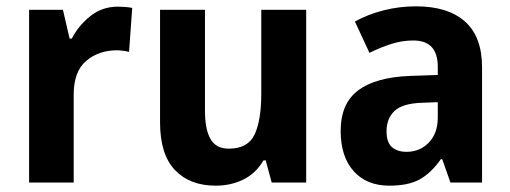

<svg xmlns="http://www.w3.org/2000/svg" viewBox="-20 -577 1613 607"><path d="M353 -556Q363 -556 375.5 -555Q388 -554 398 -552L388 -413Q381 -415 369 -416.5Q357 -418 350 -418Q292 -418 252.5 -384.5Q213 -351 213 -278V0H72V-546H179L200 -455H207Q228 -496 265.5 -526Q303 -556 353 -556Z M948 -546V0H839L820 -70H813Q789 -29 749.5 -9.5Q710 10 662 10Q580 10 533 -39.5Q486 -89 486 -190V-546H628V-227Q628 -168 645.5 -137.5Q663 -107 703 -107Q764 -107 785 -152Q806 -197 806 -281V-546Z M1295 -557Q1396 -557 1450 -509Q1504 -461 1504 -364V0H1404L1378 -74H1374Q1343 -30 1307 -10Q1271 10 1211 10Q1139 10 1098 -36Q1057 -82 1057 -163Q1057 -250 1112.5 -291.5Q1168 -333 1277 -337L1364 -340V-366Q1364 -449 1287 -449Q1252 -449 1218.5 -438.5Q1185 -428 1148 -410L1102 -509Q1144 -532 1193.5 -544.5Q1243 -557 1295 -557ZM1313 -252Q1252 -250 1227 -226Q1202 -202 1202 -162Q1202 -127 1219 -112Q1236 -97 1265 -97Q1307 -97 1335.5 -126Q1364 -155 1364 -206V-254Z"/></svg>

Font: Noto Sans Gurmukhi UI SemiCondensed
Style: Bold
Weight: 700
Width: 4
Designer: Jelle Bosma - Monotype Design Team
Foundry: Monotype Imaging Inc.
Version: Version 2.004; ttfautohint (v1.8.4.7-5d5b)